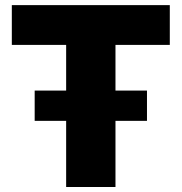

<svg xmlns="http://www.w3.org/2000/svg" viewBox="-20 -748 727 768"><path d="M27.3 -568.4V-727.5H659.2V-568.4H441.9V0H244.6V-568.4ZM118.7 -264.6V-385.7H567.9V-264.6Z"/></svg>

Font: Inter Black
Style: Regular
Weight: 900
Designer: Rasmus Andersson
Foundry: rsms
Version: Version 4.000;git-a52131595